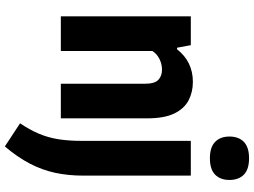

<svg xmlns="http://www.w3.org/2000/svg" viewBox="-150 -682 1068 808"><g transform="rotate(90 384.0 -278.0)"><path d="M48.8 0V-547H170.1L180.8 -489.2H187.6Q212.8 -521.9 247.3 -538.8Q281.8 -555.7 324.4 -555.7Q367.9 -555.7 402.7 -537.4Q437.5 -519 457.8 -477Q478 -435 478 -364.1V0H332.4V-353.3Q332.4 -395.1 315.9 -410.5Q299.4 -425.8 272.6 -425.8Q259 -425.8 244.5 -421.6Q230 -417.4 216.9 -408.4Q203.8 -399.3 194.5 -385V0ZM596.3 235.6 499 171.6Q526.9 130 543 91.5Q559.2 52.9 566 9.9Q572.8 -33.1 572.8 -87.9V-547H719.1V-95Q719.1 -30.7 707.2 24.2Q695.3 79.2 668.4 130.7Q641.5 182.2 596.3 235.6ZM646 -627.3Q599.5 -627.3 577 -649.4Q554.6 -671.4 554.6 -709.6Q554.6 -748.3 577 -770.2Q599.5 -792.1 646 -792.1Q692.8 -792.1 715.1 -770.2Q737.3 -748.3 737.3 -709.6Q737.3 -671.4 715.1 -649.4Q692.8 -627.3 646 -627.3Z"/></g></svg>

Font: Encode Sans Condensed Thin
Style: Regular
Weight: 100
Width: 3
Designer: Multiple Designers
Foundry: Impallari Type
Version: Version 3.002